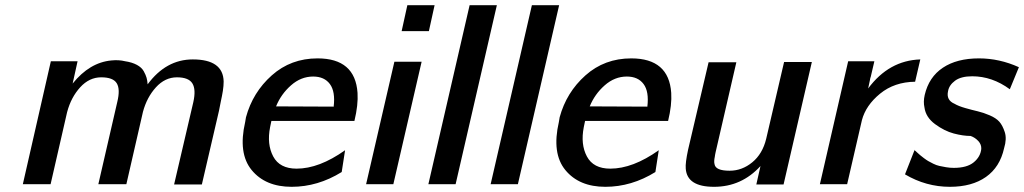

<svg xmlns="http://www.w3.org/2000/svg" viewBox="-20 -710 3947 740"><path d="M68 0 176 -474H279L260 -388Q325 -469 409 -477Q438 -480 462 -474Q489 -470 507.5 -460Q526 -450 534 -435.5Q542 -421 545 -410Q548 -399 549 -385Q620 -481 723 -481Q840 -481 842 -396Q842 -379 839 -360Q836 -341 831 -318.5Q826 -296 824 -283L758 1H651L725 -316Q736 -365 721.5 -388.5Q707 -412 662 -412Q616 -412 581 -373.5Q546 -335 531 -279L467 0H359L432 -317Q444 -366 430 -389Q416 -412 370 -412Q324 -412 289 -373.5Q254 -335 239 -279Q238 -277 238 -275L175 0Z M925 -240 928 -258Q954 -354 1027.5 -419.5Q1101 -485 1204 -485Q1349 -485 1358 -352Q1361 -306 1346 -244H1026Q1025 -240 1023.5 -232Q1022 -224 1021 -220Q1008 -154 1033 -107Q1058 -60 1123 -60Q1210 -60 1310 -131L1297 -47Q1205 10 1104 10Q1003 10 950 -54.5Q897 -119 925 -240ZM1044 -300 1266 -299Q1273 -357 1251.5 -386Q1230 -415 1187 -415Q1140 -415 1101.5 -381Q1063 -347 1044 -300Z M1391 0 1500 -472H1605L1496 0ZM1528 -590 1550 -690H1655L1633 -590Z M1631 0 1790 -690H1895L1736 0Z M1871 0 2030 -690H2135L1976 0Z M2134 -240 2137 -258Q2163 -354 2236.5 -419.5Q2310 -485 2413 -485Q2558 -485 2567 -352Q2570 -306 2555 -244H2235Q2234 -240 2232.5 -232Q2231 -224 2230 -220Q2217 -154 2242 -107Q2267 -60 2332 -60Q2419 -60 2519 -131L2506 -47Q2414 10 2313 10Q2212 10 2159 -54.5Q2106 -119 2134 -240ZM2253 -300 2475 -299Q2482 -357 2460.5 -386Q2439 -415 2396 -415Q2349 -415 2310.5 -381Q2272 -347 2253 -300Z M2632 -133 2711 -470H2818L2738 -123Q2737 -118 2736 -113Q2735 -108 2735 -106Q2731 -88 2734 -77Q2738 -52 2792 -52Q2840 -52 2879.5 -84.5Q2919 -117 2933 -175L3002 -471H3109L3000 1H2895L2911 -70Q2838 10 2732 10Q2628 10 2623 -60Q2621 -82 2632 -133Z M3140 0 3249 -474H3350L3336 -414Q3334 -410 3333 -402L3326 -369Q3406 -477 3527 -481L3507 -395Q3427 -394 3372 -349Q3317 -304 3302 -247L3245 0Z M3468 -38 3505 -132Q3504 -133 3504 -132Q3505 -131 3514 -123Q3523 -115 3527 -111.5Q3531 -108 3541 -100.5Q3551 -93 3558 -89Q3565 -85 3577 -79Q3589 -73 3600.5 -70.5Q3612 -68 3626.5 -65.5Q3641 -63 3656 -63Q3707 -63 3733 -84.5Q3759 -106 3762 -136Q3763 -153 3750.5 -166.5Q3738 -180 3721 -186Q3692 -186 3656 -195.5Q3620 -205 3584 -231.5Q3548 -258 3543 -296Q3538 -318 3544 -344Q3560 -413 3614 -449Q3668 -485 3753 -485Q3832 -485 3907 -451L3872 -366Q3804 -416 3727 -416Q3684 -416 3661 -399Q3638 -382 3634 -359Q3626 -324 3659 -310Q3674 -301 3700.5 -293.5Q3727 -286 3748.5 -281Q3770 -276 3794.5 -265.5Q3819 -255 3831.5 -241Q3844 -227 3852.5 -201Q3861 -175 3850 -139Q3834 -66 3780 -28Q3726 10 3641 10Q3549 10 3468 -38Z"/></svg>

Font: Coval
Style: Medium Italic
Weight: 500
Foundry: Context Ltd
Version: Version 001.000